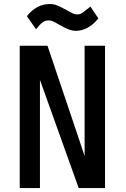

<svg xmlns="http://www.w3.org/2000/svg" viewBox="-20 -958 640 978"><path d="M80.5 -725H222L374.5 -272.5L411 -163V-725H515V0H381L183.5 -551V0H80.5ZM281 -832.5Q259 -845.5 248.5 -849.8Q238 -854 227.5 -854Q211 -854 197.8 -844.8Q184.5 -835.5 163.5 -809L117 -875.5Q166 -937.5 233.5 -937.5Q253.5 -937.5 269.5 -931.2Q285.5 -925 309 -912L320 -906Q346 -891.5 354.2 -888Q362.5 -884.5 374 -884.5Q386 -884.5 395.2 -890Q404.5 -895.5 426 -913L440.5 -924.5L481 -864.5Q458 -834.5 428 -817.8Q398 -801 367 -801Q348 -801 327.8 -809Q307.5 -817 281 -832.5Z"/></svg>

Font: JuliaMono Medium
Style: Regular
Weight: 500
Monospace: yes
Designer: cormullion
Foundry: corm
Version: Version 0.054; ttfautohint (v1.8.4)